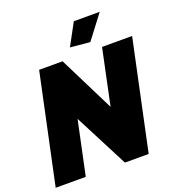

<svg xmlns="http://www.w3.org/2000/svg" viewBox="-163 -1043 1073 1170"><g transform="rotate(-20 374.0 -458.0)"><path d="M148 -710H300L480 -349L556 -710H751L600 0H446L266 -349L192 0H-3ZM499 -762 371 -774 448 -916H616Z"/></g></svg>

Font: Raleway Black
Style: Italic
Weight: 900
Italic angle: -12°
Designer: Matt McInerney, Pablo Impallari, Rodrigo Fuenzalida
Foundry: Matt McInerney, Pablo Impallari, Rodrigo Fuenzalida
Version: Version 4.101;RELEASE